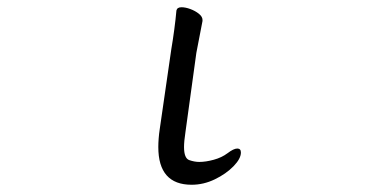

<svg xmlns="http://www.w3.org/2000/svg" viewBox="-20 -499 1040 530"><path d="M453 -364Q457 -387 461 -417Q465 -447 467 -470Q469 -479 481 -479Q492 -479 505.5 -474Q519 -469 529 -461Q539 -453 539 -444V-441L522 -353L492 -135Q490 -122 489 -111.5Q488 -101 488 -93Q488 -62 502.5 -57Q517 -52 530 -52Q548 -52 570 -58Q592 -64 608 -76Q625 -89 635 -89Q645 -89 645 -78Q645 -61 624.5 -40Q604 -19 573 -4Q542 11 509 11Q417 11 417 -93Q417 -104 418 -117Q419 -130 421 -143Z"/></svg>

Font: Moon Stars Kai T HW
Style: Regular
Weight: 400
Designer: GuiWonder
Version: Version 1.101